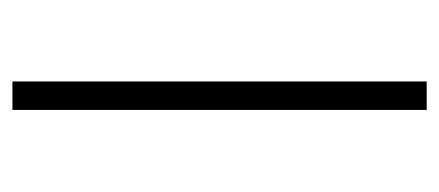

<svg xmlns="http://www.w3.org/2000/svg" viewBox="-224 -500 724 317"><g transform="rotate(90 138.5 -342.0)"><path d="M162 0H115V-684H162Z"/></g></svg>

Font: FiraGO ExtraLight
Style: Regular
Weight: 200
Designer: bBox Type
Foundry: bBox Type GmbH
Version: Version 1.001